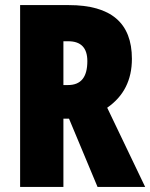

<svg xmlns="http://www.w3.org/2000/svg" viewBox="-20 -734 590 754"><path d="M250 -714H59V0H229V-268H251L363 0H550L401 -311C466 -356 498 -420 498 -503C498 -644 416 -714 250 -714ZM248 -572C298 -572 323 -546 323 -494C323 -431 298 -400 247 -400H229V-572Z"/></svg>

Font: Noto Sans Myanmar UI ExtraCondensed Black
Style: Regular
Weight: 900
Width: 2
Designer: Monotype Design Team
Foundry: Monotype Imaging Inc.
Version: Version 2.103